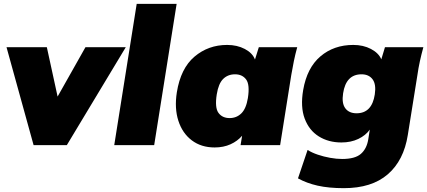

<svg xmlns="http://www.w3.org/2000/svg" viewBox="-20 -756 2225 1000"><path d="M155 0 14 -510H224L280 -253L425 -510H635L328 0Z M575 0 692 -736H900L783 0Z M1098 12Q1028 12 979 -25Q930 -62 909 -127Q888 -192 901 -275Q921 -400 993 -461Q1065 -522 1163 -522Q1215 -522 1255 -501Q1295 -480 1308 -446L1328 -510H1528Q1518 -474 1510.5 -437.5Q1503 -401 1497 -365L1439 0H1233L1241 -49Q1217 -21 1180.5 -4.5Q1144 12 1098 12ZM1176 -141Q1212 -141 1237 -165.5Q1262 -190 1271 -245Q1282 -315 1262 -342Q1242 -369 1204 -369Q1167 -369 1142.5 -345Q1118 -321 1109 -265Q1098 -195 1118 -168Q1138 -141 1176 -141Z M1771 224Q1692 224 1634.5 211Q1577 198 1532 173L1582 25Q1604 39 1635 49.5Q1666 60 1699.5 66Q1733 72 1762 72Q1829 72 1859.5 45.5Q1890 19 1898 -30L1906 -81Q1885 -51 1846.5 -32.5Q1808 -14 1758 -14Q1691 -14 1640.5 -45.5Q1590 -77 1567 -138Q1544 -199 1559 -287Q1579 -403 1649 -462.5Q1719 -522 1820 -522Q1872 -522 1912 -501Q1952 -480 1966 -447L1985 -510H2185Q2175 -474 2167 -437.5Q2159 -401 2154 -365L2104 -53Q2083 80 1999.5 152Q1916 224 1771 224ZM1837 -166Q1917 -166 1932 -264Q1940 -317 1920.5 -343Q1901 -369 1863 -369Q1782 -369 1767 -270Q1759 -218 1778.5 -192Q1798 -166 1837 -166Z"/></svg>

Font: Mulish ExtraBlack
Style: Italic
Weight: 1000
Italic angle: -9°
Designer: Vernon Adams
Foundry: Vernon Adams
Version: Version 3.603; ttfautohint (v1.8.3)